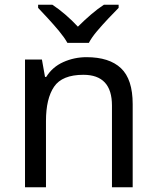

<svg xmlns="http://www.w3.org/2000/svg" viewBox="-20 -786 658 806"><path d="M343 -546Q439 -546 488 -499.5Q537 -453 537 -349V0H450V-343Q450 -472 330 -472Q241 -472 207 -422Q173 -372 173 -278V0H85V-536H156L169 -463H174Q200 -505 246 -525.5Q292 -546 343 -546ZM263 -606Q250 -629 228 -655.5Q206 -682 182 -708Q158 -734 140 -753V-766H200Q226 -749 254 -725Q282 -701 307 -674Q334 -701 362 -725Q390 -749 416 -766H478V-753Q459 -734 434.5 -708Q410 -682 387.5 -655.5Q365 -629 353 -606Z"/></svg>

Font: Noto Sans Buhid
Style: Regular
Weight: 400
Designer: Monotype Design Team
Foundry: Monotype Imaging Inc.
Version: Version 2.001